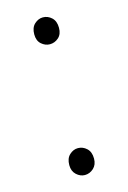

<svg xmlns="http://www.w3.org/2000/svg" viewBox="-87 -549 406 607"><g transform="rotate(-15 115.5 -245.0)"><path d="M115 -415Q100 -415 87.5 -426Q75 -437 75 -458Q75 -480 87.5 -491.5Q100 -503 115 -503Q131 -503 143.5 -491.5Q156 -480 156 -458Q156 -437 143.5 -426Q131 -415 115 -415ZM115 13Q100 13 87.5 1.5Q75 -10 75 -30Q75 -52 87.5 -63.5Q100 -75 115 -75Q131 -75 143.5 -63.5Q156 -52 156 -30Q156 -10 143.5 1.5Q131 13 115 13Z"/></g></svg>

Font: SpoqaHanSansJP-Thin
Style: Regular
Weight: 250
Designer: [Source Han Sans]
Ryoko NISHIZUKA  (kana & ideographs); Paul D. Hunt (Latin, Greek & Cyrillic); Wenlong ZHANG  (bopomofo
Foundry: Spoqa (http://bi.spoqa.com)
Version: Version 1.002.20150607